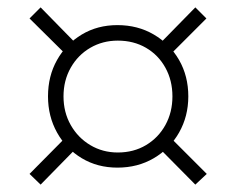

<svg xmlns="http://www.w3.org/2000/svg" viewBox="-20 -611 640 520"><path d="M298 -157Q244 -157 201.5 -182.5Q159 -208 134.5 -252Q110 -296 110 -350Q110 -405 134.5 -448.5Q159 -492 201.5 -517.5Q244 -543 298 -543Q353 -543 396.5 -517.5Q440 -492 465 -448.5Q490 -405 490 -350Q490 -296 465 -252Q440 -208 396.5 -182.5Q353 -157 298 -157ZM299 -198Q342 -198 375.5 -218Q409 -238 428 -272.5Q447 -307 447 -350Q447 -393 428 -427.5Q409 -462 375.5 -481.5Q342 -501 299 -501Q258 -501 224.5 -481.5Q191 -462 171.5 -427.5Q152 -393 152 -350Q152 -307 171.5 -272.5Q191 -238 224.5 -218Q258 -198 299 -198ZM159 -463 60 -561 90 -591 187 -492ZM90 -111 60 -140 159 -240 188 -211ZM509 -111 412 -209 441 -239 540 -140ZM442 -464 412 -492 509 -591 539 -561Z"/></svg>

Font: SUSE Thin ExtraLight
Style: Regular
Weight: 250
Version: Version 1.000